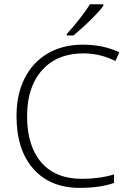

<svg xmlns="http://www.w3.org/2000/svg" viewBox="-20 -885 617 914"><path d="M377 -630.9Q252 -630.9 180.4 -551Q108.9 -471.2 108.9 -332.5Q108.9 -190.4 176.5 -112.1Q244.1 -33.7 369.6 -33.7Q453.1 -33.7 522.9 -54.7V-14.2Q457 9.3 358.9 9.3Q219.2 9.3 138.9 -81.1Q58.6 -171.4 58.6 -333.5Q58.6 -434.6 96.9 -511.5Q135.3 -588.4 207 -630.4Q278.8 -672.4 374 -672.4Q471.2 -672.4 547.9 -636.2L529.3 -594.7Q456.5 -630.9 377 -630.9ZM297.9 -723.1Q331.1 -759.3 363.5 -801.3Q396 -843.3 407.7 -864.7H471.7V-856.9Q455.1 -833.5 416 -794.4Q377 -755.4 329.6 -716.3H297.9Z"/></svg>

Font: Bpm'online Open Sans Light
Style: Regular
Weight: 300
Foundry: Ascender Corporation
Version: Version 1.10